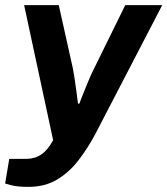

<svg xmlns="http://www.w3.org/2000/svg" viewBox="-47 -546 652 748"><path d="M64 182Q20 182 -3.5 175.5Q-27 169 -27 169L-11 73H54Q88 73 113.5 56Q139 39 160 0L47 -526H182L237 -279Q240 -264 243.5 -241Q247 -218 250 -195Q253 -172 255 -157Q257 -142 257 -142H262Q262 -142 267.5 -156.5Q273 -171 282 -193Q291 -215 300.5 -238Q310 -261 319 -278L441 -526H585L326 -27Q296 30 259.5 77.5Q223 125 175.5 153.5Q128 182 64 182Z"/></svg>

Font: Archivo VF Beta
Style: Italic
Weight: 400
Italic angle: -10°
Designer: Hector Gatti
Foundry: Omnibus-Type
Version: Version 1.002